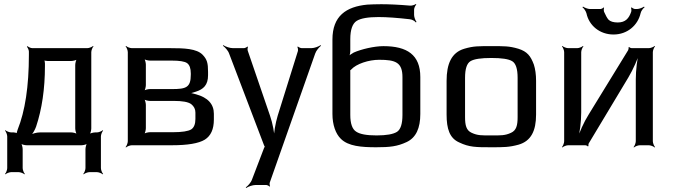

<svg xmlns="http://www.w3.org/2000/svg" viewBox="-20 -724 3352 957"><path d="M335 -64H179C163 -64 140 -58 131 -51L133 -48C142 -55 155 -78 160 -93C189 -180 204 -281 204 -395V-408C204 -413 202 -425 199 -428L196 -425C199 -422 211 -420 217 -420H335C344 -420 361 -424 366 -429L364 -431C359 -426 355 -409 355 -400V-84C355 -75 359 -58 364 -53L366 -55C361 -60 344 -64 335 -64ZM124 -450C124 -294 105 -170 68 -78C66 -73 62 -60 64 -56L68 -58C66 -61 54 -64 49 -64H36C27 -64 12 -70 7 -75L5 -73C10 -68 16 -53 16 -44V114C16 123 10 138 5 143L7 145C12 140 27 134 36 134H73C82 134 97 140 102 145L104 143C99 138 93 123 93 114V20C93 11 89 -6 84 -11L82 -9C87 -4 104 0 113 0H386C395 0 412 -4 417 -9L415 -11C410 -6 406 11 406 20V114C406 123 400 138 395 143L397 145C402 140 417 134 426 134H463C472 134 487 140 492 145L494 143C489 138 483 123 483 114V-44C483 -53 489 -68 494 -73L492 -75C487 -70 472 -64 463 -64H455C446 -64 429 -60 424 -55L426 -53C431 -58 435 -75 435 -84V-464C435 -473 441 -488 446 -493L444 -495C439 -490 424 -484 415 -484H141C133 -484 121 -490 117 -494L114 -491C118 -487 124 -475 124 -467V-450Z M1017 -349V-366C1017 -410 1012 -428 990 -451C960 -482 897 -484 829 -484H637C628 -484 613 -490 608 -495L606 -493C611 -488 617 -473 617 -464V-20C617 -11 611 4 606 9L608 11C613 6 628 0 637 0H836C915 0 970 -9 1001 -28C1031 -47 1046 -80 1046 -128V-157C1046 -205 1016 -238 957 -254C945 -257 929 -262 920 -262V-258C929 -258 944 -263 956 -267C994 -279 1017 -300 1017 -349ZM837 -280H727C718 -280 701 -276 696 -271L698 -269C703 -274 707 -291 707 -300V-402C707 -411 703 -428 698 -433L696 -431C701 -426 718 -422 727 -422H834C875 -422 901 -418 913 -409C925 -400 931 -383 931 -358V-352C931 -288 908 -280 837 -280ZM954 -131C954 -106 947 -88 933 -79C918 -70 888 -65 841 -65H727C718 -65 701 -61 696 -56L698 -54C703 -59 707 -76 707 -85V-201C707 -210 703 -227 698 -232L696 -230C701 -225 718 -221 727 -221H846C889 -221 918 -216 933 -205C947 -194 954 -180 954 -163V-131Z M1532 -484H1484C1478 -484 1468 -489 1465 -492L1462 -490C1465 -486 1466 -475 1465 -470L1364 -147C1353 -110 1344 -60 1345 -31H1349C1348 -60 1339 -110 1326 -147L1215 -471C1213 -476 1214 -486 1216 -490L1213 -492C1211 -489 1201 -484 1196 -484H1141C1125 -484 1103 -492 1093 -499L1091 -496C1101 -489 1117 -472 1122 -457L1296 0C1297 2 1300 9 1302 9V5C1300 5 1297 12 1296 14L1236 171C1231 186 1215 203 1205 210L1207 213C1217 206 1239 198 1255 198H1306C1311 198 1321 202 1323 206L1326 204C1324 200 1323 190 1325 185L1551 -457C1556 -472 1571 -489 1580 -496L1578 -499C1568 -492 1547 -484 1532 -484Z M1891 -494C1846 -494 1781 -479 1743 -462C1734 -457 1720 -448 1716 -442L1719 -439C1723 -446 1726 -461 1726 -471V-529C1726 -576 1737 -607 1758 -620C1779 -633 1815 -639 1867 -639C1910 -639 1962 -635 2023 -628C2034 -627 2048 -619 2053 -612L2056 -615C2051 -621 2044 -638 2044 -649V-676C2044 -684 2050 -697 2055 -701L2053 -704C2048 -700 2033 -695 2024 -696C1965 -701 1917 -703 1880 -703C1853 -703 1830 -702 1811 -701C1705 -691 1637 -644 1637 -527V-156C1637 -102 1653 -57 1679 -32C1716 5 1782 10 1855 10C1923 10 1960 6 2007 -16C2054 -38 2075 -86 2075 -156V-340C2075 -451 2009 -494 1891 -494ZM1870 -426C1952 -426 1986 -413 1986 -339V-151C1986 -107 1977 -79 1959 -67C1940 -55 1906 -49 1857 -49C1808 -49 1774 -55 1755 -68C1736 -80 1726 -108 1726 -151V-365C1726 -367 1726 -375 1725 -375L1723 -372C1724 -372 1729 -375 1730 -377C1756 -406 1818 -426 1870 -426Z M2652 -321C2652 -353 2648 -380 2641 -402C2625 -445 2608 -467 2564 -481C2517 -495 2492 -494 2429 -494C2366 -494 2341 -495 2294 -481C2230 -462 2206 -405 2206 -321V-153C2206 -82 2221 -35 2269 -14C2319 10 2353 10 2429 10C2490 10 2518 10 2565 -3C2627 -21 2652 -72 2652 -153V-321ZM2560 -140C2560 -100 2554 -74 2527 -62C2497 -48 2476 -49 2429 -49C2382 -49 2361 -48 2331 -62C2304 -74 2298 -100 2298 -140V-336C2298 -381 2307 -408 2325 -419C2343 -430 2378 -435 2429 -435C2480 -435 2515 -430 2533 -419C2551 -408 2560 -381 2560 -336V-140Z M3059 -612C3037 -612 3022 -617 3013 -626C3006 -634 2999 -647 2991 -665C2989 -670 2989 -681 2991 -685L2988 -687C2986 -683 2977 -679 2972 -679H2921C2910 -679 2893 -686 2886 -691L2883 -688C2890 -683 2900 -669 2903 -658C2916 -596 2970 -552 3038 -552C3106 -552 3159 -597 3173 -658C3175 -669 3186 -683 3193 -688L3190 -691C3183 -686 3166 -679 3155 -679H3146C3140 -679 3131 -684 3129 -687L3125 -685C3127 -681 3128 -670 3126 -665C3115 -633 3098 -612 3059 -612ZM2915 -10 3112 -338C3136 -378 3160 -433 3170 -467L3166 -468C3156 -434 3149 -374 3149 -328V-20C3149 -11 3143 4 3138 9L3140 11C3145 6 3160 0 3169 0H3214C3223 0 3238 6 3243 11L3245 9C3240 4 3234 -11 3234 -20V-464C3234 -473 3240 -488 3245 -493L3243 -495C3238 -490 3223 -484 3214 -484H3128C3125 -484 3117 -487 3116 -490L3113 -488C3114 -485 3113 -478 3111 -474L2914 -153C2890 -115 2866 -61 2857 -28L2860 -27C2870 -60 2877 -118 2877 -164V-464C2877 -473 2883 -488 2888 -493L2886 -495C2881 -490 2866 -484 2857 -484H2812C2803 -484 2788 -490 2783 -495L2781 -493C2786 -488 2792 -473 2792 -464V-20C2792 -11 2786 4 2781 9L2783 11C2788 6 2803 0 2812 0H2898C2901 0 2909 3 2910 6L2913 4C2912 1 2913 -7 2915 -10Z"/></svg>

Font: Gamestation Storm
Style: Regular
Weight: 400
Designer: Jonas Hecksher
Foundry: Jonas Hecksher, Playtypeª, e-types AS
Version: Version 1.003